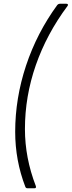

<svg xmlns="http://www.w3.org/2000/svg" viewBox="-20 -892 383 1024"><path d="M126 112Q118 112 115 104Q61 -36 61 -189Q61 -368 119 -542.5Q177 -717 286 -866Q292 -872 299 -872H334Q340 -872 342 -868.5Q344 -865 340 -860Q229 -711 171 -544.5Q113 -378 113 -204Q113 -50 171 100Q172 102 172 105Q172 112 164 112Z"/></svg>

Font: Open Sauce Two Light Italic
Style: Regular
Weight: 300
Italic angle: -10°
Designer: Alfredo Marco Pradil
Foundry: Creative Sauce Fz LLC
Version: Version 1.477